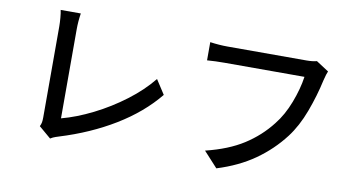

<svg xmlns="http://www.w3.org/2000/svg" viewBox="-76 -942 2152 1164"><g transform="rotate(10 1000.0 -360.0)"><path d="M221 -91V-650Q221 -674 218.5 -704Q216 -734 212 -751H336Q328 -701 328 -651V-104Q419 -128 519 -178Q619 -228 709 -296Q799 -364 860 -440L917 -352Q819 -232 669.5 -141Q520 -50 334 7Q331 8 315.5 13Q300 18 284 28L210 -35Q217 -49 219 -61Q221 -73 221 -91Z M1855 -607Q1834 -510 1797 -410.5Q1760 -311 1706 -240Q1635 -147 1537.5 -78.5Q1440 -10 1308 31L1222 -63Q1361 -97 1454 -156.5Q1547 -216 1613 -301Q1662 -362 1694.5 -447Q1727 -532 1738 -608H1247Q1189 -608 1139 -604V-716Q1195 -708 1247 -708H1732Q1770 -708 1796 -715L1873 -665Q1866 -651 1855 -607Z"/></g></svg>

Font: Sinter Medium
Style: Regular
Weight: 500
Foundry: Adobe & rsms
Version: Version 1.000